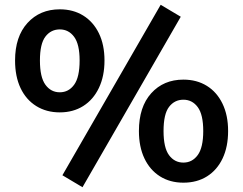

<svg xmlns="http://www.w3.org/2000/svg" viewBox="-20 -754 1017 803"><path d="M325 29 241 -21 652 -734 736 -684ZM230 -284Q174 -284 131.5 -310.5Q89 -337 66 -385.5Q43 -434 43 -501Q43 -601 95 -658Q147 -715 230 -715Q286 -715 328 -689Q370 -663 393.5 -615Q417 -567 417 -501Q417 -435 393.5 -386Q370 -337 328 -310.5Q286 -284 230 -284ZM230 -368Q267 -368 290 -399.5Q313 -431 313 -501Q313 -569 290 -600Q267 -631 230 -631Q193 -631 170 -601Q147 -571 147 -501Q147 -431 170 -399.5Q193 -368 230 -368ZM747 10Q691 10 649 -16.5Q607 -43 584 -91.5Q561 -140 561 -206Q561 -307 612.5 -364Q664 -421 747 -421Q803 -421 845 -395Q887 -369 910.5 -320.5Q934 -272 934 -206Q934 -140 911 -91.5Q888 -43 846 -16.5Q804 10 747 10ZM747 -74Q784 -74 807 -105.5Q830 -137 830 -206Q830 -275 807 -306Q784 -337 747 -337Q710 -337 687 -307Q664 -277 664 -206Q664 -136 687 -105Q710 -74 747 -74Z"/></svg>

Font: Nunito Sans 6pt
Style: Bold
Weight: 700
Version: Version 3.101;gftools[0.9.27]